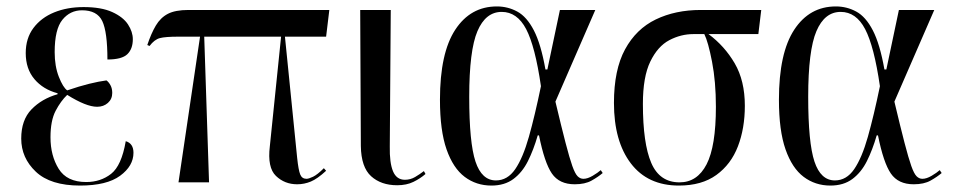

<svg xmlns="http://www.w3.org/2000/svg" viewBox="-20 -567 2962 597"><path d="M229 10Q137 10 91.5 -33Q46 -76 46 -136Q46 -194 78 -227Q110 -260 159 -274V-277Q114 -289 87 -321Q60 -353 60 -402Q60 -448 84 -480Q108 -512 148.5 -528.5Q189 -545 240 -545Q295 -545 329 -529.5Q363 -514 378 -491Q393 -468 393 -445Q393 -415 376 -398.5Q359 -382 314 -382Q314 -468 298 -501.5Q282 -535 235 -535Q198 -535 174 -505.5Q150 -476 150 -405Q150 -361 163 -328Q176 -295 189 -286Q227 -299 257.5 -306.5Q288 -314 311 -317Q318 -312 323.5 -302Q329 -292 329 -278Q329 -259 315.5 -247Q302 -235 282 -235Q248 -235 189 -272Q169 -253 153 -222.5Q137 -192 137 -140Q137 -83 162.5 -42Q188 -1 248 -1Q293 -1 325.5 -26.5Q358 -52 371 -128Q395 -121 395 -92Q395 -51 353.5 -20.5Q312 10 229 10Z M535 0 602 -453H535Q494 -453 477 -448.5Q460 -444 445 -424L438 -427Q450 -463 464.5 -487.5Q479 -512 502 -524Q525 -536 566 -536H1004L994 -453H866L904 -76Q908 -38 913.5 -24.5Q919 -11 933 -11Q940 -11 953.5 -17.5Q967 -24 987 -44L994 -36Q967 -11 946.5 -2.5Q926 6 904 6Q865 6 838 -20Q811 -46 819 -112L854 -453H615L630 0Z M1215 9Q1165 9 1134 -19Q1103 -47 1102 -113L1100 -536H1195L1192 -112Q1191 -61 1202 -34.5Q1213 -8 1239 -8Q1256 -8 1270.5 -16.5Q1285 -25 1298 -35L1303 -26Q1287 -12 1265.5 -1.5Q1244 9 1215 9Z M1508 10Q1461 10 1425 -17Q1389 -44 1368.5 -102.5Q1348 -161 1348 -257Q1348 -402 1395.5 -474.5Q1443 -547 1525 -547Q1559 -547 1588.5 -531Q1618 -515 1640 -472.5Q1662 -430 1676 -351H1682L1721 -536H1831L1707 -251Q1726 -171 1738.5 -123Q1751 -75 1759.5 -51Q1768 -27 1776 -19Q1784 -11 1794 -11Q1807 -11 1823 -20.5Q1839 -30 1848 -38L1854 -29Q1840 -17 1819.5 -5.5Q1799 6 1767 6Q1719 6 1696 -27.5Q1673 -61 1656 -146H1652Q1639 -101 1621.5 -66Q1604 -31 1576.5 -10.5Q1549 10 1508 10ZM1522 -6Q1558 -6 1582 -41Q1606 -76 1624.5 -141.5Q1643 -207 1662 -299Q1644 -423 1616 -476.5Q1588 -530 1540 -530Q1490 -530 1464.5 -470Q1439 -410 1439 -266Q1439 -123 1458.5 -64.5Q1478 -6 1522 -6Z M2091 10Q1994 10 1941.5 -59Q1889 -128 1889 -247Q1889 -350 1923.5 -413.5Q1958 -477 2019 -506.5Q2080 -536 2159 -536H2347L2338 -461H2183Q2233 -424 2264.5 -370Q2296 -316 2296 -238Q2296 -168 2274.5 -112Q2253 -56 2207.5 -23Q2162 10 2091 10ZM2093 0Q2148 0 2177 -56Q2206 -112 2206 -235Q2206 -313 2194 -375Q2182 -437 2170 -461H2136Q2097 -461 2061 -442Q2025 -423 2002 -375.5Q1979 -328 1979 -244Q1979 -121 2005 -60.5Q2031 0 2093 0Z M2562 10Q2515 10 2479 -17Q2443 -44 2422.5 -102.5Q2402 -161 2402 -257Q2402 -402 2449.5 -474.5Q2497 -547 2579 -547Q2613 -547 2642.5 -531Q2672 -515 2694 -472.5Q2716 -430 2730 -351H2736L2775 -536H2885L2761 -251Q2780 -171 2792.5 -123Q2805 -75 2813.5 -51Q2822 -27 2830 -19Q2838 -11 2848 -11Q2861 -11 2877 -20.5Q2893 -30 2902 -38L2908 -29Q2894 -17 2873.5 -5.5Q2853 6 2821 6Q2773 6 2750 -27.5Q2727 -61 2710 -146H2706Q2693 -101 2675.5 -66Q2658 -31 2630.5 -10.5Q2603 10 2562 10ZM2576 -6Q2612 -6 2636 -41Q2660 -76 2678.5 -141.5Q2697 -207 2716 -299Q2698 -423 2670 -476.5Q2642 -530 2594 -530Q2544 -530 2518.5 -470Q2493 -410 2493 -266Q2493 -123 2512.5 -64.5Q2532 -6 2576 -6Z"/></svg>

Font: Noto Serif Display Condensed
Style: Regular
Weight: 400
Width: 3
Designer: Monotype Design Team
Foundry: Monotype Imaging Inc.
Version: Version 2.009